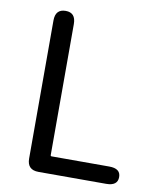

<svg xmlns="http://www.w3.org/2000/svg" viewBox="-83 -799 709 863"><g transform="rotate(10 271.5 -367.0)"><path d="M152 0Q100 0 100 -52V-682Q100 -734 147 -734Q193 -734 193 -682V-84Q193 -79 198 -79H461Q513 -79 513 -40Q513 0 461 0Z"/></g></svg>

Font: Resource Han Rounded HK
Style: Regular
Weight: 400
Designer: Cyano Hao (round all glyphs); Ryoko NISHIZUKA  (kana, bopomofo & ideographs); Paul D. Hunt (Latin, Greek & Cyrillic); Sa
Foundry: Cyano Hao
Version: 0.990